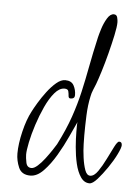

<svg xmlns="http://www.w3.org/2000/svg" viewBox="-47 -644 492 679"><g transform="rotate(5 199.0 -304.5)"><path d="M296 -3Q277 -3 264.5 -21.5Q252 -40 245.5 -68Q239 -96 236.5 -126.5Q234 -157 234 -181Q234 -192 234 -200.5Q234 -209 235 -215Q226 -196 210.5 -162Q195 -128 175 -94Q155 -60 132 -36Q109 -12 85 -12Q54 -12 43.5 -36.5Q33 -61 33 -86Q33 -120 43.5 -164Q54 -208 70 -238Q76 -250 88 -270Q100 -290 115.5 -310.5Q131 -331 147.5 -345Q164 -359 179 -359Q201 -359 209.5 -343.5Q218 -328 218 -309Q218 -296 203 -296Q196 -296 195.5 -304.5Q195 -313 193 -321Q191 -329 179 -329Q161 -329 144 -309Q127 -289 112.5 -257.5Q98 -226 87 -192Q76 -158 70 -129Q64 -100 64 -85Q64 -74 67.5 -56.5Q71 -39 87 -39Q96 -39 108.5 -50Q121 -61 133.5 -77.5Q146 -94 156 -109Q166 -124 170 -131Q198 -186 214 -232.5Q230 -279 240 -323Q250 -367 259 -415Q268 -463 281 -520Q283 -529 289.5 -550Q296 -571 306.5 -588.5Q317 -606 330 -606Q340 -606 342.5 -596Q345 -586 345 -579Q345 -563 338.5 -532.5Q332 -502 323 -467Q314 -432 304.5 -401.5Q295 -371 289 -355Q285 -345 280 -333Q275 -321 273 -310Q266 -279 264.5 -241Q263 -203 263 -170Q263 -162 263.5 -139.5Q264 -117 267.5 -91.5Q271 -66 277.5 -48Q284 -30 296 -30Q310 -30 323.5 -49.5Q337 -69 349.5 -94.5Q362 -120 372 -139.5Q382 -159 388 -159Q398 -159 398 -147Q398 -138 386.5 -114.5Q375 -91 357.5 -65.5Q340 -40 323.5 -21.5Q307 -3 296 -3Z"/></g></svg>

Font: Licorice
Style: Regular
Weight: 400
Designer: Robert E. Leuschke
Foundry: Robert E. Leuschke
Version: Version 1.010; ttfautohint (v1.8.3)